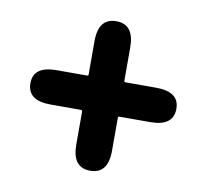

<svg xmlns="http://www.w3.org/2000/svg" viewBox="-66 -722 741 688"><g transform="rotate(10 304.5 -378.0)"><path d="M304 -106Q239 -106 239 -190V-310Q239 -315 234 -315H123Q39 -315 39 -378Q39 -440 123 -440H234Q239 -440 239 -445V-566Q239 -650 304 -650Q369 -650 369 -566V-445Q369 -440 374 -440H486Q570 -440 570 -378Q570 -315 486 -315H374Q369 -315 369 -310V-190Q369 -106 304 -106Z"/></g></svg>

Font: Resource Han Rounded JP Heavy
Style: Regular
Weight: 900
Designer: Cyano Hao (round all glyphs); Ryoko NISHIZUKA 西塚涼子 (kana, bopomofo & ideographs); Paul D. Hunt (Latin, Greek & Cyrillic)
Foundry: Cyano Hao
Version: 0.990